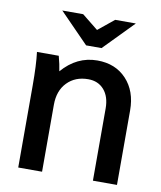

<svg xmlns="http://www.w3.org/2000/svg" viewBox="-80 -769 699 833"><g transform="rotate(10 269.5 -352.0)"><path d="M146 -508Q156 -471 160 -442Q225 -517 315 -517Q395 -517 443.5 -465Q492 -413 492 -328V0H386V-318Q386 -370 360 -400Q334 -430 290 -430Q233 -430 197.5 -393.5Q162 -357 162 -295V0H57V-360Q57 -453 50 -508ZM127 -704H219L290 -647L360 -704H451L323 -573H255Z"/></g></svg>

Font: LT Superior Semi-bold
Style: Regular
Weight: 600
Designer: Daniel Lyons
Foundry: LyonsType
Version: Version 1.0